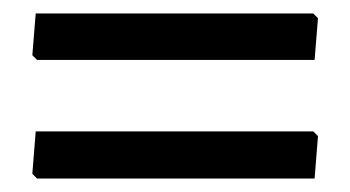

<svg xmlns="http://www.w3.org/2000/svg" viewBox="-20 -405 520 285"><path d="M445 -385 452 -378 447 -316H35L28 -323L33 -385ZM445 -210 452 -203 447 -140H35L28 -147L33 -210Z"/></svg>

Font: Alegreya Sans Medium
Style: Regular
Weight: 500
Designer: Juan Pablo del Peral
Foundry: Huerta Tipografica
Version: Version 2.007